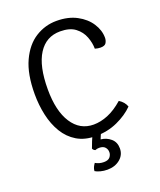

<svg xmlns="http://www.w3.org/2000/svg" viewBox="-164 -796 928 1115"><g transform="rotate(-20 300.0 -238.0)"><path d="M475.5 -467Q475.5 -502.5 461.2 -540.5Q447 -578.5 413.2 -604.5Q379.5 -630.5 320 -630.5Q233 -630.5 185.5 -556.2Q138 -482 138 -338Q138 -204.5 186.5 -129.8Q235 -55 319.5 -55Q363 -55 408.8 -73.8Q454.5 -92.5 502.5 -134.5Q534 -115 544.5 -84.5Q504.5 -44 443 -16Q381.5 12 308 12Q240 12 192.2 -16.8Q144.5 -45.5 114.5 -95.2Q84.5 -145 70.8 -207.8Q57 -270.5 57 -338Q57 -461.5 93.5 -540.5Q130 -619.5 190 -657.2Q250 -695 320.5 -695Q393 -695 445 -667.2Q497 -639.5 525 -596.2Q553 -553 553 -507Q553 -490.5 544.8 -476Q536.5 -461.5 510 -461.5Q494 -461.5 475.5 -467ZM261.5 72.5Q267.5 55 277 31.8Q286.5 8.5 294.5 -6.5H348Q343.5 1 336.8 15.8Q330 30.5 327 39.5Q362.5 43 388.5 65.5Q414.5 88 414.5 126.5Q414.5 167 383 192.8Q351.5 218.5 305 218.5Q282.5 218.5 262.5 213.2Q242.5 208 230.5 200.5Q231 187.5 236.2 176.5Q241.5 165.5 248.5 156Q271.5 170 300.5 170Q327 170 338.2 156.5Q349.5 143 349.5 126Q349.5 108.5 338 95.5Q326.5 82.5 301.5 82.5Q288.5 82.5 277 87.5Q265 82.5 261.5 72.5Z"/></g></svg>

Font: Signika SC Light
Style: Regular
Weight: 300
Designer: Anna Giedryś
Foundry: Anna Giedryś
Version: Version 2.000; ttfautohint (v1.8.3) -l 8 -r 50 -G 200 -x 9 -